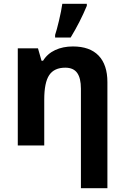

<svg xmlns="http://www.w3.org/2000/svg" viewBox="-20 -759 650 1002"><path d="M540.5 223.1H402.3V-295.9Q402.3 -351.1 382.8 -378.4Q363.3 -405.8 320.8 -405.8Q262.7 -405.8 236.8 -366.9Q210.9 -328.1 210.9 -238.8V0H72.8V-506.8H178.2L196.8 -441.9H204.6Q227.5 -479 268.1 -497.8Q308.6 -516.6 360.4 -516.6Q448.7 -516.6 494.6 -468.8Q540.5 -420.9 540.5 -330.6ZM267.6 -576.7Q275.9 -601.1 287.8 -651.1Q299.8 -701.2 305.2 -739.3H433.1V-728.5Q397.9 -644 348.6 -563H267.6Z"/></svg>

Font: Bpm'online Open Sans
Style: Bold
Weight: 700
Foundry: Ascender Corporation
Version: Version 1.10